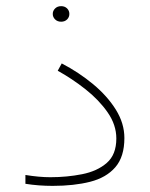

<svg xmlns="http://www.w3.org/2000/svg" viewBox="-20 -608 489 627"><path d="M152.3 -562.5Q152.3 -572.8 159.9 -580.3Q167.5 -587.9 179.7 -587.9Q191.4 -587.9 199 -580.6Q206.5 -573.2 206.5 -562.5Q206.5 -551.8 199 -544.4Q191.4 -537.1 179.7 -537.1Q167.5 -537.1 159.9 -544.7Q152.3 -552.2 152.3 -562.5ZM144.5 -29.3Q198.7 -29.3 248 -39.1Q297.4 -48.8 328.6 -75.9Q359.9 -103 359.9 -155.8Q359.9 -200.2 331.5 -241Q303.2 -281.7 259.3 -316.4Q215.3 -351.1 168.5 -377L181.6 -400.9Q237.8 -371.6 284.2 -333Q330.6 -294.4 358.4 -249.8Q386.2 -205.1 386.2 -157.2Q386.2 -96.2 356.7 -62Q327.1 -27.8 274.4 -14.4Q221.7 -1 151.9 -1Q105.5 -1 63 -7.8V-36.6Q107.9 -29.3 144.5 -29.3Z"/></svg>

Font: Vazirmatn RD UI Thin
Style: Regular
Weight: 100
Designer: Saber Rastikerdar
Foundry: Saber Rastikerdar
Version: Version 33.003